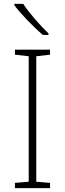

<svg xmlns="http://www.w3.org/2000/svg" viewBox="-20 -970 334 990"><path d="M100 -950H54V-943C87 -899 150 -833 201 -790H230V-798C188 -837 127 -907 100 -950ZM238 0V-27L167 -33V-680L238 -688V-714H57V-688L128 -680V-33L57 -27V0Z"/></svg>

Font: Noto Sans Myanmar UI ExtraLight
Style: Regular
Weight: 200
Designer: Monotype Design Team
Foundry: Monotype Imaging Inc.
Version: Version 2.103